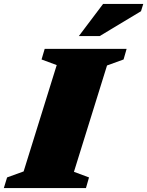

<svg xmlns="http://www.w3.org/2000/svg" viewBox="-50 -955 748 975"><path d="M238 -624.5 161 -653 177 -707H593L577.5 -653L493.5 -622.5L325.5 -82.5L402 -54L386.5 0H-30.5L-14 -54L70 -84.5ZM350.5 -772 473.5 -935H677.5L666 -898L456.5 -772Z"/></svg>

Font: Newsreader Caption ExtraBold
Style: Italic
Weight: 800
Italic angle: -17°
Designer: Hugues Gentile
Foundry: Production Type
Version: Version 1.001